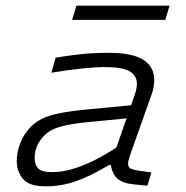

<svg xmlns="http://www.w3.org/2000/svg" viewBox="-20 -651 654 676"><path d="M164 -45Q196 -45 232 -55Q268 -65 310 -85.5Q352 -106 401 -139L370 -70H364Q297 -30 246 -12.5Q195 5 141 5Q82 5 60.5 -21.5Q39 -48 39 -84Q39 -115 51.5 -147.5Q64 -180 90 -206Q106 -222 128 -233Q150 -244 188.5 -252Q227 -260 290 -266L469 -283L454 -237L300 -222Q245 -217 213 -210Q181 -203 164 -194Q147 -185 136 -174Q118 -156 110 -136Q102 -116 102 -94Q102 -71 114.5 -58Q127 -45 164 -45ZM437 -102Q434 -93 432.5 -86Q431 -79 431 -74Q431 -62 440.5 -57.5Q450 -53 469 -50L513 -44L499 3L450 -2Q410 -6 392.5 -23Q375 -40 370 -70L375 -89L456 -322Q459 -332 460.5 -340.5Q462 -349 462 -356Q462 -385 436 -400Q410 -415 347 -415Q319 -415 270 -410Q221 -405 161 -395L176 -448Q224 -456 267.5 -460.5Q311 -465 363 -465Q446 -465 484.5 -440.5Q523 -416 523 -369Q523 -358 521 -345.5Q519 -333 514 -319ZM234 -581 249 -631H577L562 -581Z"/></svg>

Font: Intel One Mono Light
Style: Italic
Weight: 300
Italic angle: -16°
Monospace: yes
Designer: Fred Shallcrass
Foundry: Frere-Jones Type LLC
Version: Version 1.004